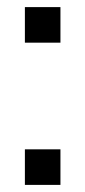

<svg xmlns="http://www.w3.org/2000/svg" viewBox="-20 -520 240 540"><path d="M50 0H150V-100H50ZM50 -400H150V-500H50Z"/></svg>

Font: Matrix Sans Video
Style: Regular
Weight: 400
Designer: Brad Neil
Version: Version 1.100